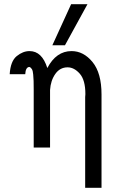

<svg xmlns="http://www.w3.org/2000/svg" viewBox="-20 -714 554 929"><path d="M26.9 -355Q30.8 -418 60.8 -442.4Q90.8 -466.8 123 -466.8Q183.1 -466.8 209 -384.8Q252 -466.8 326.2 -466.8Q384.3 -466.8 427.7 -413.8Q471.2 -360.8 471.2 -256.8V194.8H392.1V-244.1Q392.1 -246.1 392.6 -251Q393.1 -255.9 393.1 -258.8Q393.1 -326.7 366 -357.4Q338.9 -388.2 307.1 -388.2Q270 -388.2 247.6 -356.2Q225.1 -324.2 222.2 -278.8V0H143.1V-279.8Q143.1 -308.6 142.6 -322.3Q142.1 -335.9 140.6 -353.5Q139.2 -371.1 134.5 -379.2Q129.9 -387.2 122.1 -390.1Q104 -389.2 102.1 -355ZM233.4 -495.1 324.2 -693.8H403.3L294.4 -495.1Z"/></svg>

Font: CMU Sans Serif
Style: Medium
Weight: 500
Version: Version 0.7.0